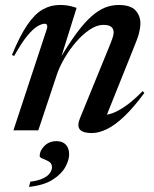

<svg xmlns="http://www.w3.org/2000/svg" viewBox="-20 -524 620 772"><path d="M37 -299 28 -303Q59.5 -379.5 89.5 -423.5Q119.5 -467.5 151.5 -485.8Q183.5 -504 219.5 -504Q233.5 -504 244.5 -502.8Q255.5 -501.5 265.8 -499Q276 -496.5 288 -492.5L220.5 -276.5L214.5 -277Q254 -344.5 286.5 -388.8Q319 -433 347.8 -458.2Q376.5 -483.5 403 -493.8Q429.5 -504 457 -504Q504.5 -504 524.5 -482.5Q544.5 -461 544.5 -430Q544.5 -412.5 539 -391Q533.5 -369.5 516 -327.5L401.5 -42L384 -62Q401.5 -59.5 425.2 -66.5Q449 -73.5 481 -95Q513 -116.5 553.5 -157.5L560.5 -150.5Q518 -92.5 480.5 -56.8Q443 -21 410.2 -5Q377.5 11 349.5 11Q313.5 11 301.2 -3.2Q289 -17.5 301.5 -48.5L414.5 -325Q427.5 -356.5 432.2 -370.5Q437 -384.5 437 -393.5Q437 -408 427.2 -416Q417.5 -424 396 -424Q369.5 -424 341 -405Q312.5 -386 286.5 -356Q260.5 -326 240.5 -292Q220.5 -258 210 -228L134 0H34L169 -409.5Q171 -417 169.2 -422.8Q167.5 -428.5 160 -428.5Q147.5 -428.5 130 -418Q112.5 -407.5 89.5 -379.8Q66.5 -352 37 -299ZM139.5 103Q139.5 82 158.5 62.8Q177.5 43.5 207.5 43.5Q231 43.5 244.5 57.5Q258 71.5 258 96.5Q258 119.5 242.5 147.8Q227 176 191.8 198.5Q156.5 221 96.5 227.5L102 206.5Q133.5 202.5 152.5 193.5Q171.5 184.5 180.2 172.5Q189 160.5 189 148.5Q189 133 176.8 125.8Q164.5 118.5 152 114Q139.5 109.5 139.5 103Z"/></svg>

Font: Newsreader 60pt Medium
Style: Italic
Weight: 500
Italic angle: -17°
Designer: Hugues Gentile
Foundry: Production Type
Version: Version 1.003